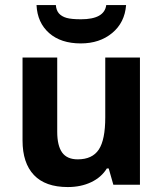

<svg xmlns="http://www.w3.org/2000/svg" viewBox="-20 -736 650 765"><path d="M431.6 0 413.1 -64.9H405.8Q383.8 -29.3 343 -10Q302.2 9.3 250 9.3Q160.6 9.3 115.2 -38.6Q69.8 -86.4 69.8 -176.3V-506.8H208V-210.9Q208 -155.8 227.5 -128.4Q247.1 -101.1 289.6 -101.1Q347.7 -101.1 373.5 -139.9Q399.4 -178.7 399.4 -268.6V-506.8H537.6V0ZM482.4 -715.8Q477.1 -646 427 -604.5Q377 -563 301.8 -563Q222.7 -563 175.8 -604.2Q128.9 -645.5 125.5 -715.8H202.6Q204.1 -694.8 214.8 -682.6Q225.6 -670.4 244.9 -664.8Q264.2 -659.2 302.7 -659.2Q396 -659.2 403.3 -715.8Z"/></svg>

Font: Bpm'online Open Sans
Style: Bold
Weight: 700
Foundry: Ascender Corporation
Version: Version 1.10